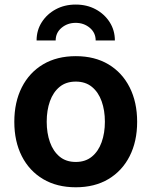

<svg xmlns="http://www.w3.org/2000/svg" viewBox="-20 -794 651 825"><path d="M305.7 10.7Q224.6 10.7 165.3 -24.4Q106 -59.6 73.7 -123Q41.5 -186.5 41.5 -270.5Q41.5 -355 73.7 -418.7Q106 -482.4 165.3 -517.6Q224.6 -552.7 305.7 -552.7Q386.7 -552.7 445.8 -517.6Q504.9 -482.4 537.1 -418.7Q569.3 -355 569.3 -270.5Q569.3 -186.5 537.1 -123Q504.9 -59.6 445.8 -24.4Q386.7 10.7 305.7 10.7ZM305.7 -98.1Q347.2 -98.1 375 -121.1Q402.8 -144 416.7 -183.1Q430.7 -222.2 430.7 -271Q430.7 -319.8 416.7 -358.9Q402.8 -397.9 375 -420.7Q347.2 -443.4 305.7 -443.4Q263.7 -443.4 236.1 -420.7Q208.5 -397.9 194.6 -359.1Q180.7 -320.3 180.7 -271Q180.7 -222.2 194.6 -183.1Q208.5 -144 236.1 -121.1Q263.7 -98.1 305.7 -98.1ZM305.2 -774.4Q353.5 -774.4 391.4 -753.9Q429.2 -733.4 451.4 -698.5Q473.6 -663.6 473.6 -620.1H391.1Q391.1 -653.3 365.7 -674.6Q340.3 -695.8 305.2 -695.8Q270 -695.8 244.6 -674.6Q219.2 -653.3 219.2 -620.1H137.2Q137.2 -663.6 159.4 -698.5Q181.6 -733.4 219.5 -753.9Q257.3 -774.4 305.2 -774.4Z"/></svg>

Font: Inter
Style: 650
Weight: 650
Designer: Rasmus Andersson
Foundry: rsms
Version: Version 4.001;git-66647c0bb